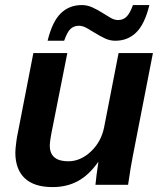

<svg xmlns="http://www.w3.org/2000/svg" viewBox="-20 -741 651 770"><path d="M250 -528.3 192.4 -237.8Q179.7 -177.7 179.7 -157.2Q179.7 -94.2 253.9 -94.2Q303.2 -94.2 345 -133.8Q386.7 -173.3 397.9 -232.4L455.6 -528.3H593.3L512.2 -112.8Q504.4 -74.2 493.7 0H362.8Q362.8 -4.4 367.4 -41Q372.1 -77.6 374.5 -90.3H373Q335.9 -38.1 291.7 -14.4Q247.6 9.3 190.9 9.3Q116.7 9.3 79.1 -26.4Q41.5 -62 41.5 -129.4Q41.5 -141.6 44.9 -168.7Q48.3 -195.8 51.8 -209.5L113.8 -528.3ZM442.4 -577.6Q420.9 -577.6 401.1 -586.9Q381.3 -596.2 363 -607.7Q344.7 -619.1 328.1 -628.4Q311.5 -637.7 296.9 -637.7Q276.4 -637.7 262.9 -625.2Q249.5 -612.8 237.3 -577.6H170.9Q189.9 -654.8 223.9 -687.7Q257.8 -720.7 308.1 -720.7Q330.1 -720.7 350.3 -711.4Q370.6 -702.1 388.7 -690.7Q406.7 -679.2 422.9 -669.9Q439 -660.6 453.1 -660.6Q474.1 -660.6 487.8 -674.3Q501.5 -688 513.2 -720.7H579.1Q560.1 -643.6 526.1 -610.6Q492.2 -577.6 442.4 -577.6Z"/></svg>

Font: Liberation Sans
Style: Bold Italic
Weight: 700
Italic angle: -12°
Designer: Steve Matteson
Foundry: Ascender Corporation
Version: Version 2.1.5